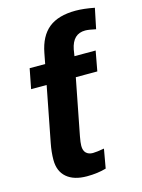

<svg xmlns="http://www.w3.org/2000/svg" viewBox="-112 -791 638 863"><g transform="rotate(-15 207.0 -359.0)"><path d="M183.6 7.8Q123 7.8 89.8 -20.8Q56.6 -49.3 56.6 -102.1Q56.6 -138.2 64.5 -178.7L114.3 -435.5H42L60.1 -528.3H132.3L141.6 -576.7Q155.8 -652.3 200.4 -688.5Q245.1 -724.6 326.2 -724.6Q363.3 -724.6 413.6 -714.8L394 -620.1Q360.4 -627.4 344.7 -627.4Q315.9 -627.4 298.1 -610.4Q280.3 -593.3 273.4 -558.6L268.6 -528.3H367.2L350.1 -435.5H250L199.2 -174.3Q193.8 -146 193.8 -130.9Q193.8 -108.4 205.3 -97.4Q216.8 -86.4 236.3 -86.4Q252.9 -86.4 289.1 -92.8L273.4 -3.9Q233.9 7.8 183.6 7.8Z"/></g></svg>

Font: Arimo
Style: Italic
Weight: 400
Italic angle: -12°
Designer: Steve Matteson
Foundry: Monotype Imaging Inc.
Version: Version 1.33